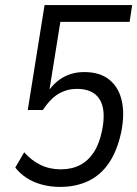

<svg xmlns="http://www.w3.org/2000/svg" viewBox="-20 -725 539 754"><path d="M216 9Q177 9 143 -0.5Q109 -10 83.5 -27Q58 -44 40 -67L75 -127Q103 -95 139 -77.5Q175 -60 219 -60Q262 -60 294.5 -77Q327 -94 349 -128Q371 -162 381 -214Q397 -293 371.5 -334.5Q346 -376 282 -376Q244 -376 211.5 -357.5Q179 -339 148 -293H89L155 -705H499L489 -639H217L172 -359H164Q191 -400 227.5 -421Q264 -442 311 -442Q373 -442 410 -411.5Q447 -381 458.5 -328Q470 -275 456 -206Q440 -132 407.5 -84.5Q375 -37 326.5 -14Q278 9 216 9Z"/></svg>

Font: Nunito Sans 10pt Condensed
Style: Italic
Weight: 400
Width: 3
Italic angle: -9°
Designer: Vernon Adams
Foundry: Vernon Adams
Version: Version 3.101;gftools[0.9.27]